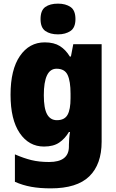

<svg xmlns="http://www.w3.org/2000/svg" viewBox="-20 -796 639 1056"><path d="M226 -563Q277 -563 309.5 -542.5Q342 -522 364 -485H370L383 -553H539V-17Q539 108 471 174Q403 240 259 240Q199 240 152 231.5Q105 223 62 204V53Q110 74 152.5 84.5Q195 95 250 95Q359 95 359 10V1Q359 -13 360.5 -32.5Q362 -52 365 -70H359Q338 -34 306 -12Q274 10 222 10Q139 10 88.5 -64Q38 -138 38 -275Q38 -413 89.5 -488Q141 -563 226 -563ZM291 -418Q221 -418 221 -272Q221 -200 239 -167.5Q257 -135 293 -135Q335 -135 351.5 -164.5Q368 -194 368 -256V-281Q368 -349 352 -383.5Q336 -418 291 -418ZM299 -776Q341 -776 368 -757.5Q395 -739 395 -691Q395 -644 367.5 -625.5Q340 -607 299 -607Q256 -607 229.5 -625.5Q203 -644 203 -691Q203 -739 229 -757.5Q255 -776 299 -776Z"/></svg>

Font: Noto Sans Ethiopic SemiCondensed Black
Style: Regular
Weight: 900
Width: 4
Designer: Monotype Design Team
Foundry: Monotype Imaging Inc.
Version: Version 2.102; ttfautohint (v1.8.4.7-5d5b)